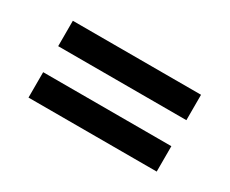

<svg xmlns="http://www.w3.org/2000/svg" viewBox="-53 -554 643 537"><g transform="rotate(30 268.0 -285.0)"><path d="M61 -409H475V-327H61ZM61 -243H475V-161H61Z"/></g></svg>

Font: Niramit Medium
Style: Regular
Weight: 500
Designer: Katatrad Aksorn Co.,Ltd.
Foundry: Cadson Demak Co.,Ltd.
Version: Version 1.000; ttfautohint (v1.6)